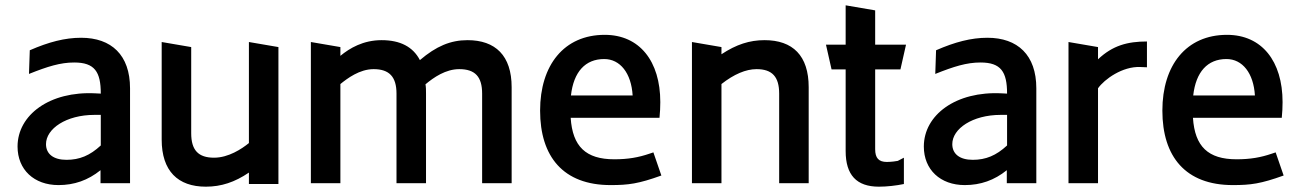

<svg xmlns="http://www.w3.org/2000/svg" viewBox="-20 -689 4909 722"><path d="M200 7C259 7 311 -11 358 -49V0H469V-357C469 -482 399 -547 285 -547C224 -547 163 -531 92 -500L89 -411C159 -439 207 -454 259 -454C336 -454 359 -419 359 -337L339 -338C167 -347 46 -257 46 -138C46 -51 108 7 200 7ZM153 -147C153 -205 229 -257 335 -257H359V-142C318 -104 279 -88 230 -88C181 -88 153 -110 153 -147Z M754 13C812 13 863 -4 916 -40V3H1027V-512L916 -531V-151C889 -129 839 -96 785 -96C726 -96 699 -124 699 -188V-512L588 -531V-164C588 -46 649 13 754 13Z M1793 -337V0H1904V-361C1904 -480 1843 -538 1738 -538C1674 -538 1620 -515 1559 -463C1533 -513 1485 -538 1415 -538C1346 -538 1295 -508 1260 -479V-512L1149 -531V0H1260V-373C1286 -394 1332 -429 1385 -429C1444 -429 1471 -400 1471 -337V0H1582V-337C1582 -349 1582 -361 1580 -372C1611 -398 1656 -429 1707 -429C1767 -429 1793 -400 1793 -337Z M2276 7C2343 7 2381 2 2467 -29L2437 -116L2422 -111C2381 -97 2342 -90 2290 -90C2183 -90 2133 -138 2126 -246H2460C2462 -271 2463 -281 2463 -305C2463 -459 2385 -558 2254 -558C2101 -558 2011 -444 2011 -273C2011 -100 2098 7 2276 7ZM2127 -330C2137 -419 2181 -467 2252 -467C2312 -467 2354 -414 2359 -330Z M2910 -337V0H3021V-361C3021 -480 2961 -538 2855 -538C2799 -538 2749 -522 2693 -485V-512L2582 -531V0H2693V-373C2740 -410 2785 -429 2825 -429C2884 -429 2910 -400 2910 -337Z M3285 13C3315 13 3350 9 3379 3V-96L3356 -84C3352 -83 3331 -80 3315 -80C3284 -80 3271 -95 3271 -128V-428H3366L3387 -521H3271V-650L3160 -669V-521H3086L3107 -428H3160V-121C3160 -31 3201 13 3285 13Z M3608 7C3667 7 3719 -11 3766 -49V0H3877V-357C3877 -482 3807 -547 3693 -547C3632 -547 3571 -531 3500 -500L3497 -411C3567 -439 3615 -454 3667 -454C3744 -454 3767 -419 3767 -337L3747 -338C3575 -347 3454 -257 3454 -138C3454 -51 3516 7 3608 7ZM3561 -147C3561 -205 3637 -257 3743 -257H3767V-142C3726 -104 3687 -88 3638 -88C3589 -88 3561 -110 3561 -147Z M3998 -531V0H4109V-357C4133 -391 4201 -440 4268 -437L4293 -436V-533C4220 -533 4164 -518 4109 -466V-512Z M4616 7C4683 7 4721 2 4807 -29L4777 -116L4762 -111C4721 -97 4682 -90 4630 -90C4523 -90 4473 -138 4466 -246H4800C4802 -271 4803 -281 4803 -305C4803 -459 4725 -558 4594 -558C4441 -558 4351 -444 4351 -273C4351 -100 4438 7 4616 7ZM4467 -330C4477 -419 4521 -467 4592 -467C4652 -467 4694 -414 4699 -330Z"/></svg>

Font: All Genders v4
Style: Regular
Weight: 400
Designer: Rassam Alawdi
Foundry: Rassam Art
Version: Version 3.100;FEAKit 1.0